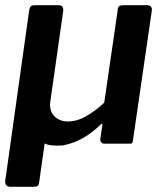

<svg xmlns="http://www.w3.org/2000/svg" viewBox="-21 -550 629 735"><path d="M238 -85Q274 -85 309.5 -105.5Q345 -126 378 -157L430 -514Q431 -524 436 -527Q441 -530 452 -530H542Q552 -530 557 -524Q562 -518 560 -508L488 -13Q487 -5 485 -2.5Q483 0 475 0H377Q371 0 366.5 -5.5Q362 -11 363 -19L371 -72Q372 -77 368.5 -76Q365 -75 358 -67Q330 -42 306.5 -27.5Q283 -13 261.5 -5Q240 3 218 7Q194 8 177.5 6.5Q161 5 150 -1L129 147Q127 159 123 162Q119 165 105 165H19Q8 165 3 159Q-2 153 -1 143L91 -513Q93 -523 97.5 -526.5Q102 -530 112 -530H204Q214 -530 218 -524Q222 -518 221 -508L171 -157Q169 -136 176.5 -120Q184 -104 200.5 -94.5Q217 -85 238 -85Z"/></svg>

Font: Libre Franklin SemiBold
Style: Italic
Weight: 600
Italic angle: -8°
Designer: Pablo Impallari, Rodrigo Fuenzalida, Nhung Nguyen
Foundry: Impallari Type
Version: Version 3.000